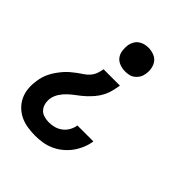

<svg xmlns="http://www.w3.org/2000/svg" viewBox="-206 -658 1012 1012"><g transform="rotate(45 300.0 -152.5)"><path d="M223 223Q193 223 164 218.5Q135 214 110 202Q85 190 65.5 170.5Q46 151 34.5 126Q23 101 20.5 72Q18 43 23 13Q25 -4 30.5 -21.5Q36 -39 44.5 -55.5Q53 -72 64 -87.5Q75 -103 87 -117Q99 -131 113.5 -143.5Q128 -156 143 -167Q158 -178 174 -188.5Q190 -199 202 -213.5Q214 -228 220 -245Q226 -262 229 -280H351Q347 -257 341.5 -234.5Q336 -212 325 -190.5Q314 -169 298 -150Q282 -131 264 -114.5Q246 -98 226 -83.5Q206 -69 188 -52.5Q170 -36 156.5 -15.5Q143 5 139 28Q136 47 140 65.5Q144 84 155.5 97.5Q167 111 185.5 116.5Q204 122 223 122Q243 122 263 116.5Q283 111 300 98Q317 85 327.5 66Q338 47 341 27H460Q456 54 445 80.5Q434 107 417.5 130Q401 153 378 172Q355 191 329 202.5Q303 214 276 218.5Q249 223 223 223ZM317 -352Q296 -352 276 -359.5Q256 -367 244.5 -382.5Q233 -398 230 -419Q227 -440 230 -461Q233 -476 240.5 -489.5Q248 -503 260.5 -512Q273 -521 287.5 -524.5Q302 -528 316 -528Q337 -528 357 -520.5Q377 -513 388.5 -497Q400 -481 403.5 -460.5Q407 -440 403 -419Q401 -404 393 -390.5Q385 -377 372.5 -367.5Q360 -358 345.5 -355Q331 -352 317 -352Z"/></g></svg>

Font: Iosevka Aile
Style: Bold Italic
Weight: 700
Italic angle: -9°
Designer: Belleve Invis
Foundry: Belleve Invis
Version: Version 28.0.1; ttfautohint (v1.8.4)